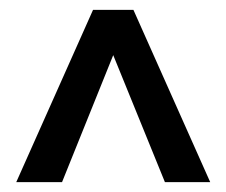

<svg xmlns="http://www.w3.org/2000/svg" viewBox="-20 -720 460 390"><path d="M13 -350 169 -700H251L407 -350H315L210 -608L106 -350Z"/></svg>

Font: Tektur SemiCondensed
Style: Regular
Weight: 400
Width: 4
Designer: Adam Jagosz
Foundry: Adam Jagosz
Version: Version 1.005;gftools[0.9.30]